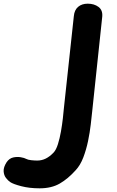

<svg xmlns="http://www.w3.org/2000/svg" viewBox="-283 -561 636 1044"><path d="M-67.5 463Q-123 463 -167.2 451.5Q-211.5 440 -227.5 429Q-239.5 421 -250.8 406.2Q-262 391.5 -263.2 370Q-264.5 348.5 -247 321Q-232.5 300 -211.2 295.2Q-190 290.5 -170 294Q-150 297.5 -140.5 303Q-131.5 308 -113.8 310Q-96 312 -80.5 312Q-56 312 -34.2 301.2Q-12.5 290.5 8 269Q22 254.5 32 222.8Q42 191 48.5 153.5Q55 116 58.8 82.5Q62.5 49 64 31L118.5 -473.5Q121.5 -506.5 141.8 -523.8Q162 -541 194 -541Q229 -541 252.5 -523.5Q276 -506 273 -471L218.5 43Q215.5 72 210.5 115.5Q205.5 159 195.8 206Q186 253 170 295Q154 337 129 364Q87 411 42 437Q-3 463 -67.5 463Z"/></svg>

Font: Edu NSW ACT Cursive
Style: Regular
Weight: 400
Designer: Tina and Corey Anderson, Eben Sorkin, Mirko Velimirovic
Foundry: Sorkin Type Co.
Version: Version 2.000